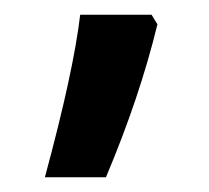

<svg xmlns="http://www.w3.org/2000/svg" viewBox="-20 -834 284 261"><path d="M194 -801Q170 -702 124 -593H41Q80 -737 89 -814H186Z"/></svg>

Font: Noto Sans Armenian Medium
Style: Regular
Weight: 500
Designer: Monotype Design team
Foundry: Monotype Imaging Inc.
Version: Version 1.000